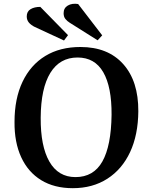

<svg xmlns="http://www.w3.org/2000/svg" viewBox="-20 -971 782 1005"><path d="M56 -333Q56 -455 98 -543Q140 -631 217 -678Q294 -725 401 -725Q545 -725 625 -635.5Q705 -546 704 -388Q703 -265 661 -175Q619 -85 542 -35.5Q465 14 361 14Q264 14 195.5 -28Q127 -70 91 -148Q55 -226 56 -333ZM193 -355Q192 -206 238.5 -125Q285 -44 375 -44Q470 -44 516 -126Q562 -208 564 -370Q565 -516 520.5 -593Q476 -670 386 -670Q293 -670 243.5 -589.5Q194 -509 193 -355ZM345 -852Q332 -860 322.5 -871.5Q313 -883 313 -902Q313 -929 335 -942Q357 -955 389 -950L515 -786L491 -760ZM162 -830Q143 -839 131.5 -852.5Q120 -866 120 -885Q120 -911 140 -923Q160 -935 191 -935L336 -787L315 -759Z"/></svg>

Font: Literata 36pt SemiBold
Style: Italic
Weight: 600
Italic angle: -2°
Designer: Latin by Veronika Burian and Jose Scaglione. Greek by Irene Vlachou. Cyrillic by Vera Evstafieva
Foundry: TypeTogether
Version: Version 3.002